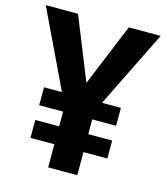

<svg xmlns="http://www.w3.org/2000/svg" viewBox="-113 -844 807 931"><g transform="rotate(15 291.0 -378.5)"><path d="M216 0V-116H96V-206H216V-280H96V-370H186L1 -757H163L289 -444L418 -757H578L387 -370H482V-280H362V-206H482V-116H362V0Z"/></g></svg>

Font: Menbere
Style: Regular
Weight: 400
Designer: Aleme Tadesse
Foundry: Sorkin Type Co
Version: Version 1.000